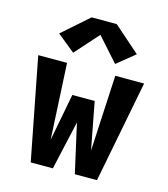

<svg xmlns="http://www.w3.org/2000/svg" viewBox="-114 -857 827 946"><g transform="rotate(15 300.0 -384.0)"><path d="M131 0 30 -520H177L197 -133L243 -374H357L403 -133L423 -520H570L469 0H356L300 -249L244 0ZM193 -576 102 -650 236 -768H364L498 -650L407 -576L300 -696Z"/></g></svg>

Font: Iosevka Custom Heavy Extended
Style: Regular
Weight: 900
Width: 7
Monospace: yes
Designer: Belleve Invis
Foundry: Belleve Invis
Version: Version 11.2.4; ttfautohint (v1.8.4)